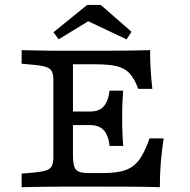

<svg xmlns="http://www.w3.org/2000/svg" viewBox="-20 -780 790 800"><path d="M234.7 -2.4Q210.5 -2.4 181.4 -2Q152.3 -1.6 123.2 -1.2Q94.1 -0.8 70.2 0V-56.5L122.8 -61.2Q156.3 -64.5 173.4 -70.4Q190.5 -76.4 196.5 -89.4Q202.4 -102.3 202.4 -125.8V-445.2Q202.4 -468.7 196.5 -481.6Q190.5 -494.5 173.4 -500.6Q156.3 -506.6 122.8 -509.7L70.2 -514.5V-571Q94.1 -570.2 123.2 -569.8Q152.3 -569.4 181.4 -569Q210.5 -568.5 234.7 -568.5H244.4H419.6Q480 -568.5 525.4 -569.4Q570.7 -570.2 605.4 -571Q605.3 -529.4 607.7 -490.2Q610 -451.1 614.8 -409.7H555.9Q540.5 -452 520.5 -473.8Q500.4 -495.6 467.5 -503.9Q434.5 -512.1 378.9 -512.1H284V-136.1Q284 -103.9 289.2 -87Q294.4 -70.2 309.4 -64.5Q324.3 -58.9 353.3 -58.9H406.4Q451 -58.9 481.6 -65.3Q512.3 -71.7 533.7 -87.5Q555.1 -103.3 571.4 -131.4Q587.8 -159.4 603.1 -203.4H661.9Q653.9 -150.9 649.9 -102Q646 -53.2 646.1 0Q602.4 -1.6 544.8 -2Q487.2 -2.4 411.6 -2.4H244.4ZM248.9 -258.9V-315.3H439.5V-258.9ZM436.4 -172Q434 -199 424.9 -218.4Q415.9 -237.9 398.8 -248.4Q381.8 -258.9 354.4 -258.9V-315.3Q395.4 -315.3 413.8 -338.7Q432.3 -362.2 436.4 -402.2H493.1Q489.9 -357.1 489.5 -332.7Q489 -308.3 489 -287.1Q489 -273.5 489.1 -258.2Q489.1 -243 490.3 -222.5Q491.5 -202 493.1 -172ZM224.4 -616.2 202.8 -645.6 343.3 -759.5H399.8L528.2 -647.3L507.2 -616.2L310 -709.1L382.8 -713Z"/></svg>

Font: Playfair 5pt SemiExpanded Light
Style: Regular
Weight: 300
Width: 6
Designer: Claus Eggers Sørensen
Foundry: Claus Eggers Sørensen
Version: Version 2.203